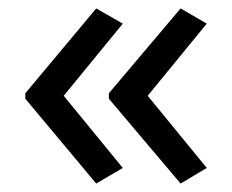

<svg xmlns="http://www.w3.org/2000/svg" viewBox="-20 -491 549 455"><path d="M40 -270V-257L208 -56L271 -93L131 -264L271 -435L208 -471ZM238 -270V-257L408 -56L470 -93L330 -264L470 -435L408 -471Z"/></svg>

Font: Noto Sans Bengali
Style: Regular
Weight: 400
Designer: Jelle Bosma - Monotype Design Team
Foundry: Monotype Imaging Inc.
Version: Version 2.003